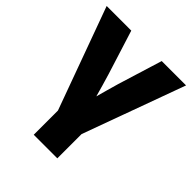

<svg xmlns="http://www.w3.org/2000/svg" viewBox="-199 -641 969 969"><g transform="rotate(45 285.5 -156.0)"><path d="M201.2 204.1V31.2L2 -515.6H177.7L252.4 -278.3Q261.7 -247.6 270.5 -217Q279.3 -186.5 287.6 -156.2Q295.9 -186.5 304.4 -217Q313 -247.6 321.8 -278.3L395 -515.6H568.8L369.6 31.2V204.1Z"/></g></svg>

Font: Inter Display ExtraBold
Style: Regular
Weight: 800
Designer: Rasmus Andersson
Foundry: rsms
Version: Version 4.000;git-a52131595